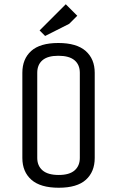

<svg xmlns="http://www.w3.org/2000/svg" viewBox="-20 -867 550 902"><path d="M425 -125Q425 -60 383.5 -22.5Q342 15 256 15Q170 15 127.5 -22.5Q85 -60 85 -125V-525Q85 -590 126.5 -627.5Q168 -665 254 -665Q340 -665 382.5 -627.5Q425 -590 425 -525ZM355 -525Q355 -563 330 -584Q305 -605 254 -605Q204 -605 179.5 -584Q155 -563 155 -525V-125Q155 -88 180 -66.5Q205 -45 256 -45Q306 -45 330.5 -66.5Q355 -88 355 -125ZM305 -755 192 -698 166 -724 289 -847 343 -793Z"/></svg>

Font: Unica One
Style: Regular
Weight: 400
Designer: Eduardo Rodriguez Tunni
Foundry: Eduardo Rodriguez Tunni
Version: Version 2.000; ttfautohint (v1.8.4.7-5d5b);gftools[0.9.23]